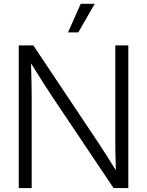

<svg xmlns="http://www.w3.org/2000/svg" viewBox="-20 -959 749 979"><path d="M75.7 0H141.6V-464.8C141.6 -502 140.6 -559.1 138.2 -635.7C184.6 -562 222.7 -501 247.6 -464.4L559.1 0H634.3V-727.5H567.9V-230.5C567.9 -199.2 569.3 -139.6 570.8 -90.8C539.6 -141.1 506.3 -193.8 483.9 -227.5L149.9 -727.5H75.7ZM326.7 -793.9H379.4L462.9 -939.5H391.6Z"/></svg>

Font: Raveo Display Display Light
Style: Regular
Weight: 300
Designer: Jakub Foglar, Rasmus Andersson (Inter)
Foundry: Jakubfoglar.com
Version: Version 1.100;Glyphs 3.2.3 (3260)